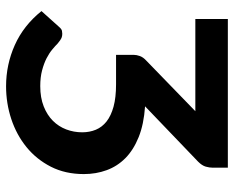

<svg xmlns="http://www.w3.org/2000/svg" viewBox="-89 -674 770 632"><g transform="rotate(90 296.0 -358.0)"><path d="M532 -723V-673.5Q532 -662.5 528.5 -650.2Q525 -638 512 -625L330 -450.5Q389 -446.5 431.2 -429.5Q473.5 -412.5 500.5 -385.8Q527.5 -359 540.2 -324Q553 -289 553 -249Q553 -188 528.8 -140.5Q504.5 -93 464.2 -60.2Q424 -27.5 372 -10.2Q320 7 264 7Q192.5 7 128.2 -21.8Q64 -50.5 16.5 -109.5L69 -168Q76 -176 81.8 -177Q87.5 -178 91.5 -178Q98.5 -178 104.8 -175.5Q111 -173 123 -163Q131 -155 143 -145Q155 -135 172 -126.2Q189 -117.5 211.8 -111.5Q234.5 -105.5 263.5 -105.5Q301.5 -105.5 330 -116.8Q358.5 -128 377.5 -147Q396.5 -166 406 -191Q415.5 -216 415.5 -243.5Q415.5 -268 407 -288.5Q398.5 -309 379.8 -323.8Q361 -338.5 331 -346.8Q301 -355 257.5 -355H160.5V-412.5Q160.5 -422.5 164.5 -433.5Q168.5 -444.5 179.5 -454.5L346 -616H42.5V-723Z"/></g></svg>

Font: Lato
Style: Bold
Weight: 700
Designer: Lukasz Dziedzic
Foundry: tyPoland Lukasz Dziedzic
Version: Version 2.007; 2014-02-27